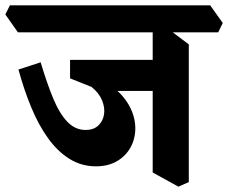

<svg xmlns="http://www.w3.org/2000/svg" viewBox="-67 -659 853 718"><path d="M292 -37Q238 -37 193.5 -64.5Q149 -92 113.5 -141Q78 -190 50.5 -256Q23 -322 2 -399L85 -426Q108 -349 131.5 -292Q155 -235 184.5 -204Q214 -173 253 -173Q283 -173 300.5 -189.5Q318 -206 322 -231Q326 -256 314.5 -284Q303 -312 275 -334L195 -366V-399L218 -394Q290 -378 339 -345Q388 -312 413.5 -268.5Q439 -225 439 -179Q439 -140 421 -107.5Q403 -75 370 -56Q337 -37 292 -37ZM323 -319 195 -389V-435H545L540 -319ZM600 39 504 -14V-581L550 -560L639 -493V22ZM0 -538 -47 -605 -30 -639H719L766 -573L749 -538Z"/></svg>

Font: Eczar SemiBold
Style: Regular
Weight: 600
Designer: Vaibhav Singh
Foundry: Rosetta Type Foundry
Version: Version 2.000